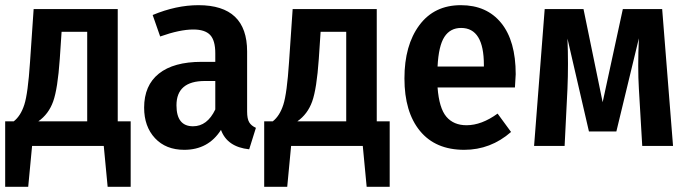

<svg xmlns="http://www.w3.org/2000/svg" viewBox="-21 -564 2659 742"><path d="M434 -95H484V158H395L380 0H103L88 158H-1V-95H32Q59 -116 73 -159.5Q87 -203 95 -324L109 -529H434ZM316 -95V-441H217L210 -336Q202 -221 184.5 -172Q167 -123 127 -95Z M934 -133Q934 -105 942 -91.5Q950 -78 968 -70L942 13Q857 4 833 -62Q784 15 691 15Q620 15 578 -30Q536 -75 536 -148Q536 -234 593 -279.5Q650 -325 758 -325H811V-358Q811 -408 791 -429Q771 -450 726 -450Q674 -450 598 -423L569 -506Q660 -544 746 -544Q934 -544 934 -365ZM725 -76Q780 -76 811 -141V-251H771Q661 -251 661 -157Q661 -76 725 -76Z M1435 -95H1485V158H1396L1381 0H1104L1089 158H1000V-95H1033Q1060 -116 1074 -159.5Q1088 -203 1096 -324L1110 -529H1435ZM1317 -95V-441H1218L1211 -336Q1203 -221 1185.5 -172Q1168 -123 1128 -95Z M1972 -277Q1972 -268 1969 -226H1670Q1676 -146 1704 -113Q1732 -80 1782 -80Q1840 -80 1902 -125L1954 -54Q1875 15 1773 15Q1662 15 1602 -58Q1542 -131 1542 -261Q1542 -389 1599.5 -466.5Q1657 -544 1760 -544Q1860 -544 1916 -475Q1972 -406 1972 -277ZM1849 -307V-313Q1849 -456 1761 -456Q1719 -456 1696.5 -421.5Q1674 -387 1670 -307Z M2538 -529 2580 0H2461L2448 -221Q2443 -302 2448 -416L2361 -56H2255L2172 -415Q2176 -317 2172 -221L2161 0H2043L2084 -529H2234L2308 -169L2386 -529Z"/></svg>

Font: Fira Sans Condensed Medium
Style: Regular
Weight: 500
Width: 3
Designer: Carrois Corporate & Edenspiekermann AG
Foundry: Carrois Corporate GbR & Edenspiekermann AG
Version: Version 4.203;PS 004.203;hotconv 1.0.88;makeotf.lib2.5.64775